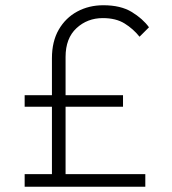

<svg xmlns="http://www.w3.org/2000/svg" viewBox="-20 -712 654 732"><path d="M74 0V-48H178V-305H74V-349H178V-490Q178 -554 204 -599Q230 -644 274.5 -668Q319 -692 374 -692Q440 -692 482 -666.5Q524 -641 548 -608L512 -572Q488 -602 455 -622.5Q422 -643 372 -643Q313 -643 271.5 -604.5Q230 -566 230 -495V-349H449V-305H230V-48H534V0Z"/></svg>

Font: Outfit ExtraLight
Style: Regular
Weight: 200
Designer: Rodrigo Fuenzalida
Foundry: fragTYPE
Version: Version 1.100; ttfautohint (v1.8.4.7-5d5b);gftools[0.9.27]